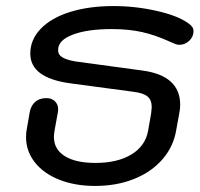

<svg xmlns="http://www.w3.org/2000/svg" viewBox="-20 -604 660 634"><path d="M66 -151Q66 -166 68 -175L78 -233Q82 -255 96 -267.5Q110 -280 133 -280Q151 -280 161.5 -269.5Q172 -259 172 -243Q172 -236 171 -233L160 -172Q158 -159 158 -152Q158 -111 194 -88.5Q230 -66 295 -66Q368 -66 414 -94Q460 -122 469 -172L479 -229Q481 -245 481 -250Q481 -274 467 -285.5Q453 -297 420 -301L211 -329Q80 -347 80 -427Q80 -473 114.5 -509Q149 -545 211.5 -564.5Q274 -584 355 -584Q427 -584 497.5 -568Q568 -552 602 -527Q619 -516 619 -501Q619 -483 605 -469.5Q591 -456 572 -456Q565 -456 557 -459.5Q549 -463 544 -465Q494 -488 449.5 -498Q405 -508 350 -508Q268 -508 220 -489.5Q172 -471 172 -440Q171 -424 185.5 -415Q200 -406 230 -401L451 -371Q575 -354 575 -258Q575 -245 572 -230L562 -175Q553 -120 516.5 -78Q480 -36 422.5 -13Q365 10 294 10Q228 10 176 -10.5Q124 -31 95 -68Q66 -105 66 -151Z"/></svg>

Font: Kodchasan Medium
Style: Italic
Weight: 500
Italic angle: -10°
Version: Version 1.000; ttfautohint (v1.6)